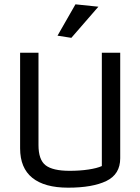

<svg xmlns="http://www.w3.org/2000/svg" viewBox="-20 -860 649 888"><path d="M246 -695 329 -840 435 -829 310 -685ZM73 -174V-616H158V-189Q158 -121 191 -95.5Q224 -70 302 -70Q350 -70 389.5 -76Q429 -82 451 -92V-616H536V-128Q536 -54 472 -23Q408 8 295 8Q186 8 129.5 -37.5Q73 -83 73 -174Z"/></svg>

Font: Athiti Medium
Style: Regular
Weight: 500
Designer: CadsonDemak Team
Foundry: CadsonDemak
Version: Version 1.033